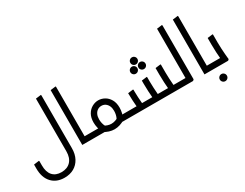

<svg xmlns="http://www.w3.org/2000/svg" viewBox="-92 -1393 2893 2263"><g transform="rotate(-30 1354.0 -262.0)"><path d="M453 -212V-746L525 -755L528 -747V-212ZM282 231Q173 231 109 162Q45 93 45 -29H120Q120 61 162 108.5Q204 156 282 156Q362 156 407.5 107.5Q453 59 453 -29H528Q528 52 496.5 110.5Q465 169 410 200Q355 231 282 231ZM45 -29V-84L117 -94L120 -86V-29ZM453 -29V-353L525 -362L528 -354V-29Z M728 0 653 -1V-746L725 -755L728 -747ZM653 0V-75H814V0ZM814 0V-75Q826 -75 830 -65Q834 -55 834 -38Q834 -22 830 -11Q826 0 814 0Z M932 -27Q917 -54 908.5 -90Q900 -126 900 -162Q900 -228 926 -272.5Q952 -317 993 -339.5Q1034 -362 1077 -362Q1121 -362 1161.5 -339.5Q1202 -317 1228 -272.5Q1254 -228 1254 -162Q1254 -126 1245.5 -90Q1237 -54 1222 -27L1156 -63Q1167 -83 1173 -108.5Q1179 -134 1179 -162Q1179 -200 1166 -228Q1153 -256 1130 -271.5Q1107 -287 1077 -287Q1048 -287 1024.5 -271.5Q1001 -256 988 -228Q975 -200 975 -162Q975 -134 981 -108.5Q987 -83 998 -63ZM814 0V-75H983V0ZM1077 31Q1041 31 1004.5 19.5Q968 8 933 -14L974 -77Q1000 -61 1025.5 -52.5Q1051 -44 1077 -44Q1103 -44 1129 -52.5Q1155 -61 1180 -77L1221 -14Q1187 8 1150 19.5Q1113 31 1077 31ZM1171 0V-75H1340V0ZM814 0Q803 0 798.5 -11Q794 -22 794 -38Q794 -55 798.5 -65Q803 -75 814 -75ZM1340 0V-75Q1352 -75 1356 -65Q1360 -55 1360 -38Q1360 -22 1356 -11Q1352 0 1340 0Z M1620 -411Q1600 -411 1586 -425Q1572 -439 1572 -459Q1572 -479 1586 -493Q1600 -507 1620 -507Q1640 -507 1654 -493Q1668 -479 1668 -459Q1668 -439 1654 -425Q1640 -411 1620 -411ZM1730 -411Q1710 -411 1696 -425Q1682 -439 1682 -459Q1682 -479 1696 -493Q1710 -507 1730 -507Q1750 -507 1764 -493Q1778 -479 1778 -459Q1778 -439 1764 -425Q1750 -411 1730 -411ZM1675 -506Q1655 -506 1641 -520Q1627 -534 1627 -554Q1627 -574 1641 -588Q1655 -602 1675 -602Q1695 -602 1709 -588Q1723 -574 1723 -554Q1723 -534 1709 -520Q1695 -506 1675 -506Z M1918 0V-75H2015V0ZM2015 0V-75Q2027 -75 2031 -65Q2035 -55 2035 -38Q2035 -22 2031 -11Q2027 0 2015 0ZM1340 0V-75H1874V0ZM1649 0 1652 -42Q1652 -42 1649 -74.5Q1646 -107 1643 -158Q1640 -209 1640 -265V-306L1712 -315L1715 -307V-247Q1715 -206 1717.5 -165Q1720 -124 1722.5 -89.5Q1725 -55 1727.5 -34.5Q1730 -14 1730 -14L1715 0ZM1435 0 1438 -42Q1438 -42 1435 -74Q1432 -106 1429 -154Q1426 -202 1426 -250V-258L1498 -267L1501 -259V-232Q1501 -197 1503.5 -159Q1506 -121 1508.5 -88Q1511 -55 1513.5 -34.5Q1516 -14 1516 -14L1501 0ZM1863 0 1866 -42Q1866 -42 1863 -74.5Q1860 -107 1857 -158Q1854 -209 1854 -265V-353L1926 -362L1929 -354V-247Q1929 -206 1931.5 -165Q1934 -124 1936.5 -89.5Q1939 -55 1941.5 -34.5Q1944 -14 1944 -14L1929 0ZM1340 0Q1329 0 1324.5 -11Q1320 -22 1320 -38Q1320 -55 1324.5 -65Q1329 -75 1340 -75Z M2101 0V-746L2173 -755L2176 -747V-14L2161 0ZM2015 0V-75H2135V0ZM2015 0Q2004 0 1999.5 -11Q1995 -22 1995 -38Q1995 -55 1999.5 -65Q2004 -75 2015 -75Z M2391 0 2316 -1V-746L2388 -755L2391 -747ZM2316 0V-75H2477V0ZM2477 0V-75Q2489 -75 2493 -65Q2497 -55 2497 -38Q2497 -22 2493 -11Q2489 0 2477 0Z M2490 192Q2470 192 2456 178Q2442 164 2442 144Q2442 124 2456 110Q2470 96 2490 96Q2510 96 2524 110Q2538 124 2538 144Q2538 164 2524 178Q2510 192 2490 192Z M2572 0 2575 -42Q2575 -42 2572 -74.5Q2569 -107 2566 -158Q2563 -209 2563 -265V-353L2635 -362L2638 -354V-247Q2638 -206 2640.5 -165Q2643 -124 2645.5 -89.5Q2648 -55 2650.5 -34.5Q2653 -14 2653 -14L2638 0ZM2477 0V-75H2583V0ZM2477 0Q2466 0 2461.5 -11Q2457 -22 2457 -38Q2457 -55 2461.5 -65Q2466 -75 2477 -75Z"/></g></svg>

Font: Fustat
Style: Regular
Weight: 400
Designer: Mohamed Gaber, Khaled Hosny, Laura Garcia Mut
Foundry: Kief Type Foundry, Alif Type Foundry, Hard Type Foundry
Version: Version 1.007